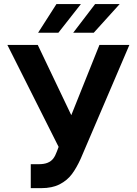

<svg xmlns="http://www.w3.org/2000/svg" viewBox="-20 -932 684 961"><path d="M134 -110.1H172.7Q200.8 -110.1 218.2 -117.3Q235.6 -124.4 246.2 -137.9Q256.8 -151.5 264.7 -173.7L273.4 -196.8L16.9 -707.2H169L336.8 -355.5L477.7 -707.2H627.6L383.9 -137.6Q363.3 -92 340 -60.7Q316.7 -29.3 279.1 -9.8Q241.4 9.7 186.6 9.7H134ZM456 -911.6H579L449.4 -768.3H346.5ZM262.5 -911.6H384.9L272.3 -768.3H170.8Z"/></svg>

Font: Pretendard Variable
Style: Regular
Weight: 400
Designer: Base glyphs from Inter by Rasmus Andersson; Hangul glyphs from Noto Sans CJK(Source Han Sans) by Jang Soo-young and Kang
Foundry: Kil Hyung-jin
Version: Version 1.100;FEAKit 1.0